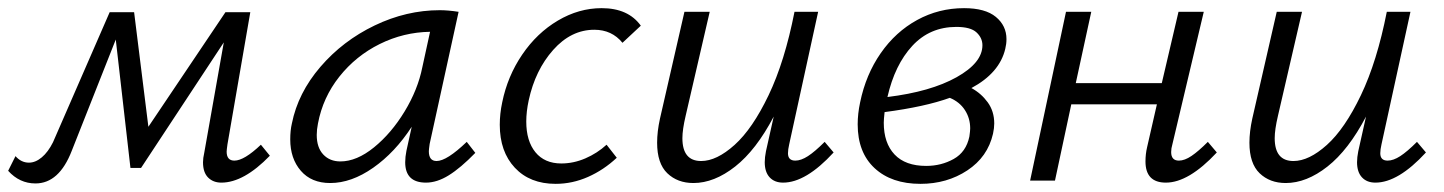

<svg xmlns="http://www.w3.org/2000/svg" viewBox="-38 -443 3542 471"><path d="M460 -45Q460 -55 463 -68L511 -339L308 -31H282L246 -346L138 -73Q107 7 49 7Q10 7 -18 -24L0 -60Q14 -44 33 -44Q49 -44 64.5 -57Q80 -70 92 -94L231 -413H291L326 -132L515 -413H576L520 -89Q518 -75 518 -71Q518 -49 537 -49Q561 -49 602 -88L624 -61Q560 5 505 5Q485 5 472.5 -7.5Q460 -20 460 -45Z M674 -101Q674 -123 678 -140Q693 -215 748 -279Q803 -343 881 -380.5Q959 -418 1041 -418Q1061 -418 1087 -414L1016 -90Q1014 -76 1014 -72Q1014 -48 1033 -48Q1058 -48 1107 -95L1128 -68Q1092 -31 1063 -13Q1034 5 1007 5Q956 5 956 -45Q956 -58 959 -73L972 -132Q931 -69 877.5 -31.5Q824 6 772 6Q726 6 700 -24Q674 -54 674 -101ZM998 -278 1017 -365Q952 -364 893.5 -335Q835 -306 794.5 -255Q754 -204 742 -140Q739 -125 739 -112Q739 -81 755 -64Q771 -47 797 -47Q837 -47 879.5 -81.5Q922 -116 954.5 -169.5Q987 -223 998 -278Z M1188 -137Q1188 -164 1194 -192Q1207 -256 1243 -309Q1279 -362 1330.5 -392.5Q1382 -423 1438 -423Q1503 -423 1534 -380L1489 -338Q1463 -370 1420 -370Q1363 -370 1319 -320.5Q1275 -271 1259 -197Q1253 -169 1253 -145Q1253 -97 1275.5 -69.5Q1298 -42 1339 -42Q1369 -42 1398 -54.5Q1427 -67 1450 -88L1475 -56Q1443 -26 1404.5 -9Q1366 8 1325 8Q1262 8 1225 -31.5Q1188 -71 1188 -137Z M1574 -93Q1574 -120 1581 -152L1641 -414H1703L1644 -159Q1636 -125 1636 -104Q1636 -48 1682 -48Q1720 -48 1764 -87.5Q1808 -127 1847.5 -209.5Q1887 -292 1911 -414H1969L1898 -89Q1895 -76 1895 -67Q1895 -49 1913 -49Q1927 -49 1944 -60Q1961 -71 1985 -95L2007 -69Q1939 5 1883 5Q1862 5 1850 -8Q1838 -21 1838 -45Q1838 -57 1841 -72L1860 -157Q1817 -75 1765.5 -34.5Q1714 6 1663 6Q1624 6 1599 -18Q1574 -42 1574 -93Z M2066 -138Q2066 -164 2072 -192Q2086 -260 2122.5 -312.5Q2159 -365 2212 -394Q2265 -423 2327 -423Q2379 -423 2405 -401.5Q2431 -380 2431 -347Q2431 -335 2428 -323Q2414 -264 2345 -227Q2369 -214 2385 -192Q2401 -170 2401 -140Q2401 -129 2398 -115Q2385 -58 2335 -25Q2285 8 2220 8Q2149 8 2107.5 -30.5Q2066 -69 2066 -138ZM2130 -142Q2130 -92 2156.5 -64Q2183 -36 2234 -36Q2271 -36 2301.5 -53Q2332 -70 2340 -108Q2342 -122 2342 -128Q2342 -153 2329 -173Q2316 -193 2292 -203Q2231 -181 2132 -168Q2130 -150 2130 -142ZM2372 -332Q2372 -350 2357.5 -363.5Q2343 -377 2308 -377Q2243 -377 2200 -330.5Q2157 -284 2139 -205Q2245 -218 2308.5 -253.5Q2372 -289 2372 -332Z M2772 -47Q2772 -65 2776 -82L2800 -187H2590L2550 0H2489L2577 -414H2639L2601 -239H2812L2853 -414H2915L2838 -89Q2835 -79 2835 -70Q2835 -49 2854 -49Q2868 -49 2885 -60.5Q2902 -72 2925 -95L2947 -69Q2878 5 2822 5Q2772 5 2772 -47Z M3027 -93Q3027 -120 3034 -152L3094 -414H3156L3097 -159Q3089 -125 3089 -104Q3089 -48 3135 -48Q3173 -48 3217 -87.5Q3261 -127 3300.5 -209.5Q3340 -292 3364 -414H3422L3351 -89Q3348 -76 3348 -67Q3348 -49 3366 -49Q3380 -49 3397 -60Q3414 -71 3438 -95L3460 -69Q3392 5 3336 5Q3315 5 3303 -8Q3291 -21 3291 -45Q3291 -57 3294 -72L3313 -157Q3270 -75 3218.5 -34.5Q3167 6 3116 6Q3077 6 3052 -18Q3027 -42 3027 -93Z"/></svg>

Font: LXGW Bright GB
Style: Italic
Weight: 400
Italic angle: -12°
Designer: Christian Thalmann (Catharsis Fonts)
Foundry: LXGW / Christian Thalmann (Catharsis Fonts) / Fontworks Inc.
Version: Version 5.510